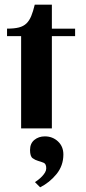

<svg xmlns="http://www.w3.org/2000/svg" viewBox="-20 -547 365 818"><path d="M10 -393V-425Q41 -425 60.5 -430Q80 -435 92.5 -447Q105 -459 113 -478.5Q121 -498 128 -527H201V-425H300V-393H201V0H70V-393ZM108 92Q108 64 126.5 49Q145 34 171 34Q204 34 227 55.5Q250 77 250 111Q250 159 220.5 195Q191 231 151 251L129 229Q135 225 143.5 218.5Q152 212 159.5 204Q167 196 172 187.5Q177 179 177 170Q177 151 166 146.5Q155 142 142.5 138.5Q130 135 119 127Q108 119 108 92Z"/></svg>

Font: Gamine
Style: Bold
Weight: 700
Designer: Tapiwanashe Sebastian Garikayi
Version: Version 1.000